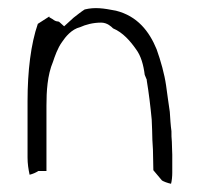

<svg xmlns="http://www.w3.org/2000/svg" viewBox="-20 -454 485 467"><path d="M47 -71C47 -56 49 -43 52 -29C60 -31 67 -34 73 -38H93V-197C93 -231 95 -271 109 -304C113 -316 120 -337 131 -352C139 -364 154 -383 175 -388C188 -394 206 -399 226 -399C241 -399 251 -389 255 -385C279 -375 297 -354 311 -334C323 -318 329 -296 332 -272L337 -260V-258C342 -228 346 -195 349 -163L350 -138C350 -121 351 -106 352 -90C352 -73 353 -60 353 -40L374 -15C379 -12 387 -9 396 -7C398 -14 399 -25 399 -34V-78C399 -87 398 -97 398 -109C397 -117 397 -127 397 -135C395 -149 394 -166 393 -182C390 -200 387 -226 384 -246C380 -274 371 -306 361 -334C343 -378 314 -415 262 -428C231 -434 211 -437 186 -431C178 -426 168 -418 159 -411L136 -390L126 -399C120 -405 120 -398 107 -408L100 -412V-414L72 -396C55 -347 47 -281 47 -208Z"/></svg>

Font: SolarCharger
Style: 150
Weight: 100
Designer: Mew Too
Foundry: Cannot Into Space Fonts/KineticPlasma Fonts
Version: Version 1.100